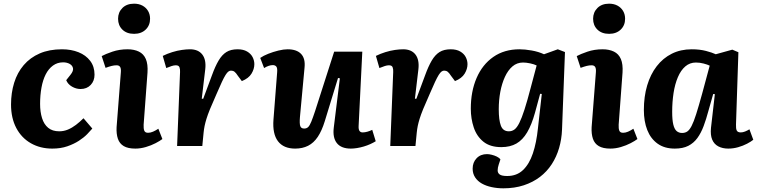

<svg xmlns="http://www.w3.org/2000/svg" viewBox="-20 -794 4116 1044"><path d="M317 -526Q367 -526 407 -510Q447 -494 470.5 -463Q494 -432 494 -388Q494 -354 473 -332Q452 -310 418 -310Q394 -310 371.5 -323Q349 -336 340 -358L363 -387Q380 -408 377 -423Q374 -438 359 -446.5Q344 -455 323 -455Q292 -455 268 -437.5Q244 -420 228.5 -389.5Q213 -359 205.5 -317.5Q198 -276 198 -229Q198 -186 208.5 -152Q219 -118 242 -99Q265 -80 302 -80Q327 -80 349.5 -89.5Q372 -99 393 -115Q414 -131 434 -151L482 -95Q472 -83 454 -64.5Q436 -46 409 -28.5Q382 -11 346 1.5Q310 14 264 14Q199 14 148 -15Q97 -44 68.5 -98Q40 -152 40 -226Q40 -289 57 -344Q74 -399 109 -440Q144 -481 196 -503.5Q248 -526 317 -526Z M637 -399Q639 -420 633.5 -429.5Q628 -439 614 -439Q601 -439 587 -435.5Q573 -432 554 -425L533 -489Q553 -500 591 -513Q629 -526 674 -526Q709 -526 735 -513.5Q761 -501 773 -473Q785 -445 782 -399L761 -116Q760 -95 764.5 -83.5Q769 -72 785 -72Q798 -72 812 -78Q826 -84 841 -94L863 -38Q850 -28 826 -15.5Q802 -3 773 5.5Q744 14 716 14Q676 14 653 0.5Q630 -13 621 -39.5Q612 -66 614 -103ZM622 -692Q622 -727 645.5 -750.5Q669 -774 709 -774Q735 -774 754.5 -763.5Q774 -753 785 -734.5Q796 -716 796 -692Q796 -656 772 -633Q748 -610 709 -610Q669 -610 645.5 -633Q622 -656 622 -692Z M959 -402Q960 -417 956 -428Q952 -439 936 -439Q926 -439 913.5 -435Q901 -431 884 -424L865 -490Q889 -502 916.5 -510.5Q944 -519 969 -522.5Q994 -526 1013 -526Q1058 -526 1080 -497.5Q1102 -469 1096 -417L1077 -257H1085L1133 -386Q1150 -433 1168.5 -464.5Q1187 -496 1211 -511Q1235 -526 1272 -526Q1303 -526 1323.5 -514Q1344 -502 1353.5 -483.5Q1363 -465 1363 -445Q1363 -419 1347.5 -393.5Q1332 -368 1295 -353L1274 -381Q1263 -398 1255 -404Q1247 -410 1236 -410Q1229 -410 1222 -405Q1215 -400 1206.5 -386.5Q1198 -373 1186.5 -348.5Q1175 -324 1157 -282Q1135 -233 1122 -201Q1109 -169 1102.5 -147.5Q1096 -126 1092.5 -109Q1089 -92 1087 -72L1080 0H943Z M1395 -479Q1412 -491 1438.5 -501.5Q1465 -512 1493.5 -519Q1522 -526 1544 -526Q1593 -526 1617 -501Q1641 -476 1636 -427L1611 -158Q1608 -123 1612.5 -109Q1617 -95 1634 -95Q1647 -95 1655.5 -103Q1664 -111 1672.5 -132Q1681 -153 1693 -189L1797 -513H1950L1930 -109Q1929 -91 1934.5 -82.5Q1940 -74 1952 -74Q1964 -74 1978 -78Q1992 -82 2004 -88L2023 -26Q2010 -18 1993.5 -10.5Q1977 -3 1958.5 2.5Q1940 8 1921.5 11Q1903 14 1888 14Q1835 14 1811.5 -16Q1788 -46 1795 -101L1828 -368L1818 -370L1746 -135Q1730 -83 1708 -50Q1686 -17 1655.5 -1.5Q1625 14 1585 14Q1522 14 1491.5 -26Q1461 -66 1467 -144L1487 -401Q1489 -424 1482.5 -432Q1476 -440 1463 -440Q1453 -440 1441 -436Q1429 -432 1416 -424Z M2118 -402Q2119 -417 2115 -428Q2111 -439 2095 -439Q2085 -439 2072.5 -435Q2060 -431 2043 -424L2024 -490Q2048 -502 2075.5 -510.5Q2103 -519 2128 -522.5Q2153 -526 2172 -526Q2217 -526 2239 -497.5Q2261 -469 2255 -417L2236 -257H2244L2292 -386Q2309 -433 2327.5 -464.5Q2346 -496 2370 -511Q2394 -526 2431 -526Q2462 -526 2482.5 -514Q2503 -502 2512.5 -483.5Q2522 -465 2522 -445Q2522 -419 2506.5 -393.5Q2491 -368 2454 -353L2433 -381Q2422 -398 2414 -404Q2406 -410 2395 -410Q2388 -410 2381 -405Q2374 -400 2365.5 -386.5Q2357 -373 2345.5 -348.5Q2334 -324 2316 -282Q2294 -233 2281 -201Q2268 -169 2261.5 -147.5Q2255 -126 2251.5 -109Q2248 -92 2246 -72L2239 0H2102Z M2926 -283 2917 -284 2889 -181Q2871 -116 2846.5 -74.5Q2822 -33 2788 -13.5Q2754 6 2706 6Q2645 6 2608.5 -23.5Q2572 -53 2556 -101Q2540 -149 2540 -203Q2540 -297 2571.5 -370Q2603 -443 2662.5 -484.5Q2722 -526 2805 -526Q2834 -526 2871 -519.5Q2908 -513 2938 -499L3013 -526L3052 -511L3036 -89Q3034 -37 3020 11Q3006 59 2980 99Q2954 139 2916 168Q2878 197 2828 213.5Q2778 230 2717 230Q2684 230 2653.5 223.5Q2623 217 2600 204Q2577 191 2563.5 170.5Q2550 150 2550 123Q2550 89 2571.5 66.5Q2593 44 2628 44Q2639 44 2653.5 47.5Q2668 51 2681.5 57.5Q2695 64 2701 73L2692 100Q2686 118 2686 132.5Q2686 147 2697.5 155Q2709 163 2738 163Q2790 163 2824 130.5Q2858 98 2877.5 40Q2897 -18 2905 -96ZM2747 -80Q2764 -80 2777.5 -90Q2791 -100 2804 -126Q2817 -152 2832 -198.5Q2847 -245 2866 -318L2898 -438Q2884 -445 2862.5 -449.5Q2841 -454 2824 -454Q2791 -454 2766.5 -433Q2742 -412 2725.5 -376Q2709 -340 2700.5 -295Q2692 -250 2692 -200Q2692 -141 2703.5 -110.5Q2715 -80 2747 -80Z M3220 -399Q3222 -420 3216.5 -429.5Q3211 -439 3197 -439Q3184 -439 3170 -435.5Q3156 -432 3137 -425L3116 -489Q3136 -500 3174 -513Q3212 -526 3257 -526Q3292 -526 3318 -513.5Q3344 -501 3356 -473Q3368 -445 3365 -399L3344 -116Q3343 -95 3347.5 -83.5Q3352 -72 3368 -72Q3381 -72 3395 -78Q3409 -84 3424 -94L3446 -38Q3433 -28 3409 -15.5Q3385 -3 3356 5.5Q3327 14 3299 14Q3259 14 3236 0.5Q3213 -13 3204 -39.5Q3195 -66 3197 -103ZM3205 -692Q3205 -727 3228.5 -750.5Q3252 -774 3292 -774Q3318 -774 3337.5 -763.5Q3357 -753 3368 -734.5Q3379 -716 3379 -692Q3379 -656 3355 -633Q3331 -610 3292 -610Q3252 -610 3228.5 -633Q3205 -656 3205 -692Z M3982 -117Q3981 -95 3986 -84.5Q3991 -74 4008 -74Q4019 -74 4031.5 -79Q4044 -84 4055 -91L4076 -34Q4064 -24 4042 -12.5Q4020 -1 3993.5 6.5Q3967 14 3940 14Q3909 14 3886 2Q3863 -10 3852.5 -35Q3842 -60 3846 -99L3867 -282L3858 -283L3832 -191Q3820 -146 3806 -108.5Q3792 -71 3772 -43.5Q3752 -16 3722.5 -1Q3693 14 3649 14Q3593 14 3555.5 -13Q3518 -40 3499.5 -87Q3481 -134 3481 -196Q3481 -269 3499 -329.5Q3517 -390 3551 -434Q3585 -478 3633 -502Q3681 -526 3741 -526Q3785 -526 3819 -517Q3853 -508 3872 -499L3962 -524L3995 -510ZM3689 -71Q3705 -71 3717 -79Q3729 -87 3740.5 -109Q3752 -131 3765.5 -173.5Q3779 -216 3798 -285L3839 -437Q3827 -443 3806 -448.5Q3785 -454 3764 -454Q3731 -454 3706.5 -433Q3682 -412 3666 -374.5Q3650 -337 3642.5 -288.5Q3635 -240 3635 -186Q3635 -142 3641 -117Q3647 -92 3659 -81.5Q3671 -71 3689 -71Z"/></svg>

Font: Literata
Style: Bold Italic
Weight: 700
Italic angle: -2°
Designer: Latin by Veronika Burian and Jose Scaglione. Greek by Irene Vlachou. Cyrillic by Vera Evstafieva
Foundry: TypeTogether
Version: Version 3.103;gftools[0.9.29]